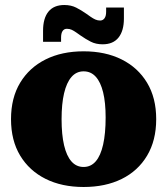

<svg xmlns="http://www.w3.org/2000/svg" viewBox="-20 -735 668 767"><path d="M314 12Q227 12 162 -20.5Q97 -53 60.5 -113.5Q24 -174 24 -259Q24 -344 60.5 -404.5Q97 -465 162 -497.5Q227 -530 314 -530Q401 -530 466 -497.5Q531 -465 567.5 -404.5Q604 -344 604 -259Q604 -174 567.5 -113Q531 -52 466 -20Q401 12 314 12ZM314 -68Q343 -68 362.5 -90.5Q382 -113 392 -157.5Q402 -202 402 -266Q402 -325 392 -366Q382 -407 362.5 -428.5Q343 -450 314 -450Q285 -450 265.5 -427.5Q246 -405 236 -362.5Q226 -320 226 -259Q226 -197 236 -154.5Q246 -112 265.5 -90Q285 -68 314 -68ZM390 -558Q363 -558 342.5 -568.5Q322 -579 302 -593L285 -605L325 -680L342 -668Q352 -661 361 -657Q370 -653 380 -653Q391 -653 397.5 -662Q404 -671 404 -688V-705H475V-661Q475 -612 453.5 -585Q432 -558 390 -558ZM152 -612Q152 -662 173.5 -688.5Q195 -715 237 -715Q264 -715 284.5 -704.5Q305 -694 325 -680L342 -668L302 -593L285 -605Q275 -612 266.5 -616Q258 -620 247 -620Q236 -620 230 -611Q224 -602 224 -585V-568H152Z"/></svg>

Font: Montagu Slab 144pt
Style: Bold
Weight: 700
Designer: Florian Karsten
Foundry: Florian Karsten
Version: Version 1.000